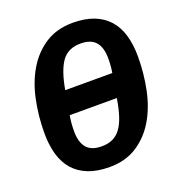

<svg xmlns="http://www.w3.org/2000/svg" viewBox="-131 -816 862 935"><g transform="rotate(-20 300.0 -349.0)"><path d="M279 12Q216 12 170 -6Q124 -24 94 -58Q64 -92 50 -141Q36 -190 36 -251Q36 -340 53.5 -423Q71 -506 109 -569.5Q147 -633 206.5 -671.5Q266 -710 349 -710Q412 -710 458 -692Q504 -674 534 -640Q564 -606 578 -557Q592 -508 592 -447Q592 -358 574.5 -275Q557 -192 519 -128.5Q481 -65 421.5 -26.5Q362 12 279 12ZM278 -96Q311 -96 335 -107.5Q359 -119 376 -142Q393 -165 405 -201Q417 -237 425 -286L426 -292H182Q178 -271 176.5 -251Q175 -231 175 -211Q175 -154 199.5 -125Q224 -96 278 -96ZM350 -602Q285 -602 252.5 -556.5Q220 -511 203 -414H447Q453 -450 453 -487Q453 -544 428.5 -573Q404 -602 350 -602Z"/></g></svg>

Font: IBM Plex Mono
Style: Bold Italic
Weight: 700
Italic angle: -9°
Monospace: yes
Designer: Mike Abbink, Paul van der Laan, Pieter van Rosmalen
Foundry: Bold Monday
Version: Version 2.3